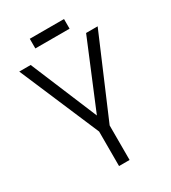

<svg xmlns="http://www.w3.org/2000/svg" viewBox="-218 -1027 1013 1137"><g transform="rotate(-30 288.5 -458.5)"><path d="M406 -851ZM406 -851H172V-917H406ZM325 0H253V-236L21 -780H99L289 -325L478 -780H557L325 -236Z"/></g></svg>

Font: Tanohe Sans
Style: Regular
Weight: 400
Designer: Village Type and Design LLC & Cristiano Sobral
Foundry: Cooper Hewitt Smithsonian Design Museum
Version: Version 1.00;September 29, 2021;FontCreator 13.0.0.2655 64-b